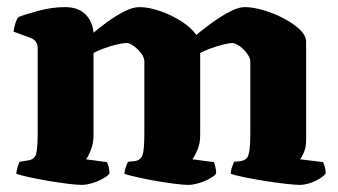

<svg xmlns="http://www.w3.org/2000/svg" viewBox="-20 -520 951 540"><path d="M209 0Q198 0 172.5 -3Q147 -6 117.5 -11Q88 -16 63 -21.5Q38 -27 26 -31Q26 -39 29 -48.5Q32 -58 35 -65L60 -69Q77 -72 81.5 -87Q86 -102 86 -147V-385Q86 -394 81.5 -401.5Q77 -409 67 -413L18 -431Q20 -443 23 -453.5Q26 -464 32 -472Q49 -479 87.5 -489.5Q126 -500 163 -500Q199 -500 219.5 -480.5Q240 -461 243 -428Q257 -440 280 -457Q303 -474 328 -487Q353 -500 372 -500Q398 -500 430 -489Q462 -478 489.5 -460.5Q517 -443 532 -422Q541 -429 557.5 -442Q574 -455 593.5 -468Q613 -481 633 -490.5Q653 -500 668 -500Q691 -500 720.5 -491.5Q750 -483 777.5 -468.5Q805 -454 823 -437Q841 -420 841 -402V-128Q841 -106 835 -92Q829 -78 824 -72L889 -64Q891 -59 893.5 -50.5Q896 -42 896 -32Q891 -25 878 -17Q865 -9 850 -4.5Q835 0 823 0Q811 0 784 -3Q757 -6 725.5 -11Q694 -16 667.5 -21.5Q641 -27 629 -31Q629 -39 632 -48.5Q635 -58 638 -65L658 -67Q668 -69 673.5 -74.5Q679 -80 681.5 -97Q684 -114 684 -147V-348Q684 -355 678.5 -364Q673 -373 665 -381Q657 -389 648 -394Q639 -399 634 -399Q625 -399 607 -394.5Q589 -390 571.5 -383.5Q554 -377 543 -371V-139Q543 -117 535.5 -99Q528 -81 521 -72L582 -64Q583 -61 585.5 -51.5Q588 -42 588 -32Q583 -25 568.5 -17Q554 -9 537.5 -4.5Q521 0 509 0Q497 0 472.5 -3Q448 -6 419.5 -11Q391 -16 366.5 -21.5Q342 -27 330 -31Q330 -39 333.5 -49Q337 -59 340 -65L360 -67Q377 -70 381.5 -86Q386 -102 386 -147V-348Q386 -355 381 -364Q376 -373 367.5 -381Q359 -389 351 -394Q343 -399 337 -399Q329 -399 316 -396.5Q303 -394 289 -389.5Q275 -385 262.5 -380Q250 -375 243 -371V-139Q243 -118 236 -99.5Q229 -81 222 -72L281 -64Q283 -60 285.5 -51Q288 -42 288 -32Q283 -25 268.5 -17Q254 -9 238 -4.5Q222 0 209 0Z"/></svg>

Font: Texturina Medium 12pt ExtraBold
Style: Regular
Weight: 800
Version: Version 1.002